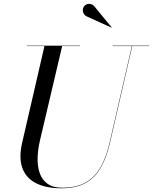

<svg xmlns="http://www.w3.org/2000/svg" viewBox="-20 -995 819 1030"><path d="M309 15Q227.5 15 173.8 -12Q120 -39 100 -93.5Q80 -148 99 -230L219 -750H314L194 -240Q183 -193 181.8 -148.2Q180.5 -103.5 192.8 -67.2Q205 -31 234.5 -9.5Q264 12 314 12Q391 12 440.8 -16.8Q490.5 -45.5 520.5 -99.5Q550.5 -153.5 568 -230L688 -750H690L570 -230Q552 -151.5 521.2 -96.8Q490.5 -42 439.2 -13.5Q388 15 309 15ZM124 -748V-750H409V-748ZM584 -748V-750H779V-748ZM578.5 -846.5 442 -908.5Q434 -913.5 429.2 -921.8Q424.5 -930 424.2 -939.8Q424 -949.5 428.5 -957.5Q432 -963.5 438.2 -968Q444.5 -972.5 452.2 -974Q460 -975.5 468.2 -973Q476.5 -970.5 484.5 -963L579.5 -847.5Z"/></svg>

Font: Bodoni Moda 96pt
Style: Italic
Weight: 400
Italic angle: -13°
Version: Version 2.004